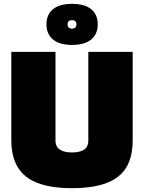

<svg xmlns="http://www.w3.org/2000/svg" viewBox="-20 -970 750 1000"><path d="M39 -239V-700H269V-237Q269 -225 272.5 -215Q276 -205 283 -198Q290 -191 300.5 -186Q311 -181 324.5 -178.5Q338 -176 355 -176Q374 -176 388 -179Q402 -182 412 -187Q422 -192 428 -199.5Q434 -207 437 -216.5Q440 -226 440 -237V-700H671V-239Q671 -187 659 -146.5Q647 -106 622.5 -76.5Q598 -47 560.5 -28Q523 -9 471.5 0.5Q420 10 354 10Q290 10 239 0.5Q188 -9 150.5 -28Q113 -47 88.5 -76.5Q64 -106 51.5 -146.5Q39 -187 39 -239ZM355 -736Q291 -736 256.5 -764Q222 -792 222 -843Q222 -895 256.5 -922.5Q291 -950 355 -950Q420 -950 454.5 -922.5Q489 -895 489 -843Q489 -792 454.5 -764Q420 -736 355 -736ZM355 -821Q378 -821 378 -843Q378 -865 355 -865Q332 -865 332 -843Q332 -821 355 -821Z"/></svg>

Font: Georama Black
Style: Regular
Weight: 900
Designer: Jean-Baptiste Levee
Foundry: Production Type
Version: Version 1.001